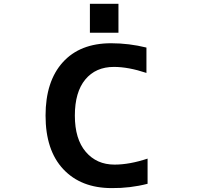

<svg xmlns="http://www.w3.org/2000/svg" viewBox="-20 -966 1040 998"><path d="M447.3 -795.9V-946.3H595.7V-795.9ZM747.1 -141.6V-10.7Q656.2 12.7 560.5 11.7Q401.4 11.7 309.1 -86.4Q216.8 -184.6 216.8 -365.2Q216.8 -543 306.2 -642.1Q395.5 -741.2 557.6 -741.2Q650.4 -741.2 741.2 -718.8V-586.9Q647.5 -618.2 572.3 -618.2Q477.5 -618.2 423.3 -552.7Q369.1 -487.3 369.1 -365.2Q369.1 -243.2 425.8 -176.8Q482.4 -110.4 575.2 -110.4Q653.3 -110.4 747.1 -141.6Z"/></svg>

Font: Gen Shin Gothic Monospace Bold
Style: Bold
Weight: 700
Designer: [Source Han Sans]
Ryoko NISHIZUKA  (kana & ideographs); Paul D. Hunt (Latin, Greek & Cyrillic); Wenlong ZHANG  (bopomofo
Version: Version 1.002.20150607